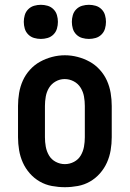

<svg xmlns="http://www.w3.org/2000/svg" viewBox="-20 -771 540 799"><path d="M250 8Q223 8 196 3Q169 -2 145.5 -15.5Q122 -29 104 -49.5Q86 -70 75 -94.5Q64 -119 59.5 -146Q55 -173 55 -200V-330Q55 -357 59.5 -384Q64 -411 75 -435.5Q86 -460 104.5 -480.5Q123 -501 146.5 -514Q170 -527 196.5 -534Q223 -541 250 -541Q277 -541 303.5 -534Q330 -527 353.5 -514Q377 -501 395.5 -480.5Q414 -460 425 -435.5Q436 -411 440.5 -384Q445 -357 445 -330V-200Q445 -173 440.5 -146Q436 -119 425 -94.5Q414 -70 396 -49.5Q378 -29 354.5 -15.5Q331 -2 304 3Q277 8 250 8ZM250 -88Q270 -88 288 -97.5Q306 -107 316 -124Q326 -141 329.5 -160.5Q333 -180 333 -200V-330Q333 -350 329.5 -369.5Q326 -389 315.5 -406Q305 -423 287 -432.5Q269 -442 249 -442Q229 -442 211.5 -432Q194 -422 184 -405.5Q174 -389 170.5 -369.5Q167 -350 167 -330V-200Q167 -180 170.5 -160.5Q174 -141 184 -124Q194 -107 212 -97.5Q230 -88 250 -88ZM350 -609Q336 -609 322 -613Q308 -617 297.5 -627.5Q287 -638 283 -652Q279 -666 279 -680Q279 -694 283 -708Q287 -722 297.5 -732.5Q308 -743 322 -747Q336 -751 350 -751Q364 -751 378 -747Q392 -743 402.5 -732.5Q413 -722 417 -708Q421 -694 421 -680Q421 -666 417 -652Q413 -638 402.5 -627.5Q392 -617 378 -613Q364 -609 350 -609ZM150 -609Q136 -609 122 -613Q108 -617 97.5 -627.5Q87 -638 83 -652Q79 -666 79 -680Q79 -694 83 -708Q87 -722 97.5 -732.5Q108 -743 122 -747Q136 -751 150 -751Q164 -751 178 -747Q192 -743 202.5 -732.5Q213 -722 217 -708Q221 -694 221 -680Q221 -666 217 -652Q213 -638 202.5 -627.5Q192 -617 178 -613Q164 -609 150 -609Z"/></svg>

Font: Iosevka Slab
Style: Bold
Weight: 700
Monospace: yes
Designer: Belleve Invis
Foundry: Belleve Invis
Version: Version 11.1.1; ttfautohint (v1.8.3)